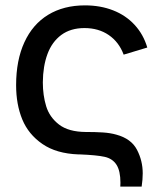

<svg xmlns="http://www.w3.org/2000/svg" viewBox="-20 -575 601 715"><path d="M428 120Q428.5 112.5 428.5 105.5Q428.5 61.5 413.8 38.5Q399 15.5 369.5 9Q340 2.5 277.5 0H272Q190 -3 138 -38.8Q86 -74.5 63 -130.2Q40 -186 40 -258Q40 -350.5 70.8 -417.5Q101.5 -484.5 159.2 -519.8Q217 -555 296.5 -555Q354 -555 401.2 -536.5Q448.5 -518 481.2 -482.5Q514 -447 528.5 -398L440.5 -371.5Q423 -418.5 385 -444.5Q347 -470.5 294.5 -470.5Q243 -470.5 208.2 -444.8Q173.5 -419 156.8 -373.8Q140 -328.5 139.5 -268.5Q139.5 -220 152 -179.2Q164.5 -138.5 199.8 -111.2Q235 -84 299.5 -83.5H303.5Q334 -83.5 362.5 -81.8Q391 -80 413.5 -73.5Q468.5 -58.5 490 -17.5Q511.5 23.5 511.5 70.5Q511.5 93.5 507.5 120Z"/></svg>

Font: Vela Sans Med
Style: Regular
Weight: 500
Designer: Principal design: Mikhail Sharanda - project Manrope.
Design modification: Ravid Balaliev
Foundry: Mikhail Sharanda
Version: Version 1.001